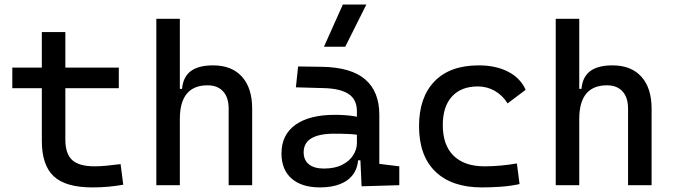

<svg xmlns="http://www.w3.org/2000/svg" viewBox="-20 -815 2970 845"><path d="M386.7 9.8Q269 9.8 216.6 -39.1Q164.1 -87.9 164.1 -195.3V-283.2H267.6V-200.2Q267.6 -138.7 297.6 -110.8Q327.6 -83 396.5 -83Q420.9 -83 448.2 -85.7Q475.6 -88.4 510.7 -92.8L522.5 -2Q488.3 3.9 455.8 6.8Q423.3 9.8 386.7 9.8ZM164.1 -244.1V-673.8H267.6V-244.1ZM34.2 -426.8V-517.6H502.9V-426.8Z M986.3 0V-336.9Q986.3 -386.2 961.9 -412.8Q937.5 -439.5 893.6 -439.5Q771.5 -439.5 771.5 -291L741.2 -423.8H781.2Q785.6 -476.1 819.3 -501.7Q853 -527.3 918 -527.3Q1000 -527.3 1044.9 -477.5Q1089.8 -427.7 1089.8 -336.9V0ZM668 0V-732.4H771.5V0Z M1571.3 4.9 1564.5 -148.4 1550.8 -191.4V-325.2Q1550.8 -377 1514.4 -401.1Q1478 -425.3 1406.2 -427.2L1282.2 -430.7L1292 -522.5L1396.5 -521Q1524.9 -519 1587.2 -465.6Q1649.4 -412.1 1649.4 -309.6V-93.8L1737.3 -83V0ZM1388.7 9.8Q1307.6 9.8 1263.2 -29.3Q1218.8 -68.4 1218.8 -139.6Q1218.8 -221.7 1280 -265.6Q1341.3 -309.6 1453.1 -309.6Q1499.5 -309.6 1535.9 -304Q1572.3 -298.3 1600.6 -287.1L1579.1 -216.8Q1546.4 -224.1 1515.1 -225.3Q1483.9 -226.6 1451.2 -226.6Q1316.4 -226.6 1316.4 -144.5Q1316.4 -110.4 1339.6 -91.8Q1362.8 -73.2 1405.3 -73.2Q1453.6 -73.2 1486.1 -89.8Q1518.6 -106.4 1534.7 -132.3Q1550.8 -158.2 1550.8 -185.5V-242.2L1581.1 -109.4H1540L1556.6 -125Q1556.6 -80.1 1535.9 -50Q1515.1 -20 1477.5 -5.1Q1439.9 9.8 1388.7 9.8ZM1405.8 -609.4 1488.8 -794.9H1592.3L1499.5 -609.4Z M2100.6 9.8Q1968.3 9.8 1896.2 -59.8Q1824.2 -129.4 1824.2 -259.8Q1824.2 -386.7 1892.3 -457Q1960.4 -527.3 2086.9 -527.3Q2162.6 -527.3 2216.6 -499.3Q2270.5 -471.2 2293.5 -419.9L2213.9 -359.9Q2191.9 -395.5 2157.7 -415Q2123.5 -434.6 2083 -434.6Q2009.8 -434.6 1969.2 -390.4Q1928.7 -346.2 1928.7 -264.6Q1928.7 -176.3 1976.3 -129.6Q2023.9 -83 2112.3 -83Q2148.4 -83 2184.6 -86.4Q2220.7 -89.8 2254.9 -95.7L2266.6 -4.9Q2226.6 3.9 2183.8 6.8Q2141.1 9.8 2100.6 9.8Z M2744.1 0V-336.9Q2744.1 -386.2 2719.7 -412.8Q2695.3 -439.5 2651.4 -439.5Q2529.3 -439.5 2529.3 -291L2499 -423.8H2539.1Q2543.5 -476.1 2577.1 -501.7Q2610.8 -527.3 2675.8 -527.3Q2757.8 -527.3 2802.7 -477.5Q2847.7 -427.7 2847.7 -336.9V0ZM2425.8 0V-732.4H2529.3V0Z"/></svg>

Font: Cascadia Mono
Style: Regular
Weight: 400
Monospace: yes
Designer: Aaron Bell
Foundry: Saja Typeworks
Version: Version 2404.023